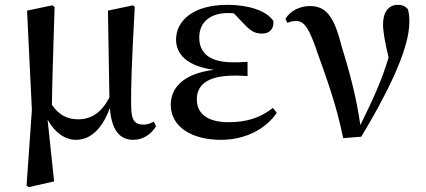

<svg xmlns="http://www.w3.org/2000/svg" viewBox="-20 -563 1765 795"><path d="M294 16C358 16 405 -34 435 -116C441 -29 473 16 531 16C574 16 606 -8 626 -40L617 -59C604 -53 592 -47 574 -47C540 -47 523 -62 523 -125C522 -201 525 -299 538 -534L531 -541L427 -519L433 -160C400 -95 356 -69 304 -69C260 -69 225 -85 195 -129C196 -227 200 -328 206 -534L197 -541L92 -519L112 -108L90 205L99 212L204 188L177 -68C204 -18 247 16 294 16Z M895 16C999 16 1082 -31 1126 -96L1110 -116C1059 -76 1002 -57 927 -57C837 -57 795 -94 795 -151C795 -207 832 -250 952 -250C964 -250 975 -250 1005 -248V-307C980 -305 963 -305 945 -305C843 -305 805 -347 805 -408C805 -470 849 -509 925 -509L948 -508L992 -462C1023 -429 1041 -424 1067 -424C1096 -424 1115 -444 1112 -476C1083 -521 1003 -543 922 -543C778 -543 709 -476 709 -399C709 -338 756 -288 866 -274C736 -258 687 -197 687 -129C687 -38 774 16 895 16Z M1401 9 1476 3C1571 -155 1675 -352 1675 -471C1675 -493 1674 -507 1669 -525C1658 -537 1647 -543 1628 -543C1588 -543 1566 -512 1566 -462C1566 -432 1574 -388 1589 -325C1560 -227 1522 -147 1472 -45C1456 -162 1424 -277 1394 -373C1363 -497 1329 -538 1263 -538C1223 -538 1182 -519 1162 -485L1170 -468C1180 -473 1192 -476 1206 -476C1242 -476 1262 -441 1295 -343C1332 -240 1374 -125 1401 9Z"/></svg>

Font: Noto Serif CJK KR SemiBold
Style: Regular
Weight: 600
Designer: Ryoko NISHIZUKA 西塚涼子 (kana & ideographs); Frank Grießhammer (Latin, Greek & Cyrillic); Wenlong ZHANG 张文龙 (bopomofo); San
Foundry: Adobe
Version: Version 2.001;hotconv 1.1.0;makeotfexe 2.6.0